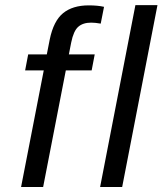

<svg xmlns="http://www.w3.org/2000/svg" viewBox="-20 -745 647 765"><path d="M242.2 -464.4 151.9 0H64L154.3 -464.4H80.1L92.3 -528.3H166.5L178.2 -587.9Q193.4 -661.6 231.4 -692.6Q269.5 -723.6 333.5 -723.6Q369.1 -723.6 394.5 -717.8L381.3 -650.9Q359.4 -654.8 343.3 -654.8Q310.5 -654.8 291.7 -638.2Q272.9 -621.6 263.7 -575.7L254.4 -528.3H357.4L345.2 -464.4ZM378.9 0 519.5 -724.6H607.4L466.8 0Z"/></svg>

Font: Cousine
Style: Italic
Weight: 400
Italic angle: -12°
Monospace: yes
Designer: Steve Matteson
Foundry: Monotype Imaging Inc.
Version: Version 1.21